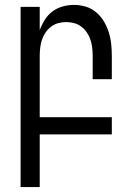

<svg xmlns="http://www.w3.org/2000/svg" viewBox="-20 -548 540 783"><path d="M64 215V-520H142V-425Q150 -447 162.5 -467Q175 -487 193.5 -501Q212 -515 235 -521.5Q258 -528 281 -528Q306 -528 329.5 -521Q353 -514 372 -498Q391 -482 403.5 -461Q416 -440 423.5 -416.5Q431 -393 433.5 -368.5Q436 -344 436 -320V-225H358V-320Q358 -337 356 -353.5Q354 -370 349 -385.5Q344 -401 334.5 -415Q325 -429 312 -439Q299 -449 283 -453.5Q267 -458 250 -458Q233 -458 217 -453.5Q201 -449 188 -439Q175 -429 165.5 -415Q156 -401 151 -385.5Q146 -370 144 -353.5Q142 -337 142 -320V-70H436V0H142V215Z"/></svg>

Font: Iosevka
Style: Regular
Weight: 400
Monospace: yes
Designer: Belleve Invis
Foundry: Belleve Invis
Version: Version 33.2.3; ttfautohint (v1.8.4)